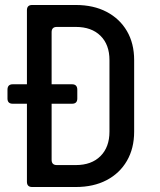

<svg xmlns="http://www.w3.org/2000/svg" viewBox="-20 -750 640 770"><path d="M109 0Q88 0 88 -21V-334H31Q10 -334 10 -355V-390Q10 -412 31 -412H88V-709Q88 -730 109 -730H284Q355 -730 407.5 -702.5Q460 -675 489 -625.5Q518 -576 518 -509V-222Q518 -155 489 -105Q460 -55 407.5 -27.5Q355 0 284 0ZM187 -109Q187 -88 208 -88H284Q347 -88 383 -124Q419 -160 419 -222V-509Q419 -571 383 -606.5Q347 -642 284 -642H208Q187 -642 187 -621V-412H269Q290 -412 290 -390V-355Q290 -334 269 -334H187Z"/></svg>

Font: Pitagon Sans Mono Medium
Style: Regular
Weight: 500
Monospace: yes
Designer: Travis Tran
Foundry: Pitagon
Version: Version 1.001; ttfautohint (v1.8.4.7-5d5b);gftools[0.9.26]